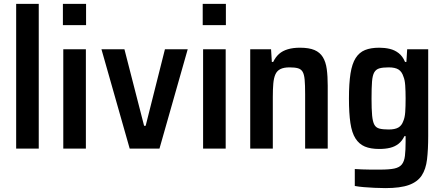

<svg xmlns="http://www.w3.org/2000/svg" viewBox="-20 -763 2281 986"><path d="M63 0V-743H179V0Z M303 -634V-743H422V-634ZM305 0V-510H421V0Z M646 0 501 -510H619L720 -117H728L827 -510H944L799 0Z M1021 -634V-743H1140V-634ZM1023 0V-510H1139V0Z M1265 0V-510H1372L1376 -445H1383Q1395 -470 1413 -486Q1431 -502 1458 -510Q1485 -518 1520 -518Q1567 -518 1595 -506Q1623 -494 1638 -469.5Q1653 -445 1658 -408.5Q1663 -372 1663 -323V0H1547V-280Q1547 -327 1544.5 -354Q1542 -381 1534 -394.5Q1526 -408 1510 -412.5Q1494 -417 1467 -417Q1437 -417 1419.5 -408Q1402 -399 1394 -380.5Q1386 -362 1383.5 -333.5Q1381 -305 1381 -264V0Z M1959 203Q1931 203 1902.5 201.5Q1874 200 1848.5 198Q1823 196 1802 192V105Q1820 106 1840 107Q1860 108 1883 108Q1906 108 1932 108Q1979 108 2005 102.5Q2031 97 2043.5 81.5Q2056 66 2059.5 37.5Q2063 9 2063 -37V-64H2057Q2045 -39 2026.5 -24.5Q2008 -10 1983.5 -4Q1959 2 1928 2Q1883 2 1853.5 -10.5Q1824 -23 1805.5 -52Q1787 -81 1779.5 -131Q1772 -181 1772 -257Q1772 -335 1780 -385.5Q1788 -436 1806.5 -465Q1825 -494 1854.5 -506Q1884 -518 1928 -518Q1956 -518 1981.5 -512Q2007 -506 2027.5 -490Q2048 -474 2060 -445H2067L2071 -510H2179V-65Q2179 5 2173 55.5Q2167 106 2145.5 138.5Q2124 171 2080 187Q2036 203 1959 203ZM1976 -98Q2008 -98 2025.5 -108Q2043 -118 2051 -141Q2059 -159 2061 -187.5Q2063 -216 2063 -257Q2063 -294 2061 -323.5Q2059 -353 2052 -369Q2044 -395 2026.5 -406Q2009 -417 1976 -417Q1946 -417 1928.5 -412Q1911 -407 1902 -391.5Q1893 -376 1890.5 -344Q1888 -312 1888 -257Q1888 -202 1891 -170Q1894 -138 1902.5 -122.5Q1911 -107 1929 -102.5Q1947 -98 1976 -98Z"/></svg>

Font: Saira SemiCondensed SemiBold
Style: Regular
Weight: 600
Width: 4
Designer: Hector Gatti with collaboration of the Omnibus-Type team
Foundry: Omnibus-Type
Version: Version 1.101